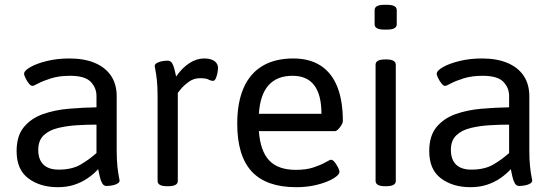

<svg xmlns="http://www.w3.org/2000/svg" viewBox="-20 -772 2300 798"><path d="M268 -529Q330 -529 374 -510.5Q418 -492 441.5 -457Q465 -422 465 -372V-148Q465 -107 468 -80Q471 -53 474 -38.5Q477 -24 477 -22Q477 -15 470.5 -10.5Q464 -6 455 -3.5Q446 -1 437 0Q428 1 423 1Q411 1 404.5 -10.5Q398 -22 394.5 -38.5Q391 -55 388 -69Q369 -48 344 -31Q319 -14 288.5 -4Q258 6 220 6Q147 6 98 -30.5Q49 -67 49 -144Q49 -207 79 -243.5Q109 -280 158 -297.5Q207 -315 265.5 -320Q324 -325 381 -326V-373Q381 -407 357 -432Q333 -457 271 -457Q226 -457 192.5 -446.5Q159 -436 139.5 -425.5Q120 -415 115 -415Q108 -415 100 -425Q92 -435 86 -447.5Q80 -460 80 -465Q80 -478 106 -493Q132 -508 175 -518.5Q218 -529 268 -529ZM381 -254Q342 -254 300 -251.5Q258 -249 221 -240Q184 -231 161.5 -209.5Q139 -188 139 -149Q139 -109 160.5 -88Q182 -67 224 -67Q279 -67 315 -88Q351 -109 381 -136Z M828 -529Q847 -529 860 -524Q873 -519 879.5 -510Q886 -501 886 -490Q886 -480 883.5 -467.5Q881 -455 876.5 -445.5Q872 -436 866 -436Q856 -436 846.5 -441.5Q837 -447 811 -447Q785 -447 764 -431.5Q743 -416 731 -401Q719 -386 719 -386V-20Q719 2 679 2H675Q635 2 635 -20V-371Q635 -412 632 -439Q629 -466 626 -480Q623 -494 623 -497Q623 -504 629.5 -508.5Q636 -513 645 -515.5Q654 -518 663 -519Q672 -520 677 -520Q689 -520 695.5 -509Q702 -498 705.5 -482.5Q709 -467 712 -454Q737 -490 767 -509.5Q797 -529 828 -529Z M1199 -529Q1267 -529 1313 -499Q1359 -469 1382 -411Q1405 -353 1405 -268Q1405 -262 1399 -252Q1393 -242 1385.5 -234.5Q1378 -227 1372 -227H1056Q1062 -144 1099 -105Q1136 -66 1210 -66Q1253 -66 1284 -76.5Q1315 -87 1333 -97.5Q1351 -108 1356 -108Q1363 -108 1371 -98Q1379 -88 1385 -76Q1391 -64 1391 -58Q1391 -49 1377 -38Q1363 -27 1338.5 -17Q1314 -7 1281.5 -0.5Q1249 6 1211 6Q1087 6 1026.5 -59Q966 -124 966 -258Q966 -346 992.5 -406.5Q1019 -467 1071 -498Q1123 -529 1199 -529ZM1196 -457Q1131 -457 1096 -417.5Q1061 -378 1056 -299H1316Q1316 -378 1286 -417.5Q1256 -457 1196 -457Z M1585 -525Q1625 -525 1625 -503V-20Q1625 2 1585 2H1581Q1541 2 1541 -20V-503Q1541 -525 1581 -525ZM1589 -752Q1629 -752 1629 -730V-671Q1629 -649 1589 -649H1577Q1537 -649 1537 -671V-730Q1537 -752 1577 -752Z M1983 -529Q2045 -529 2089 -510.5Q2133 -492 2156.5 -457Q2180 -422 2180 -372V-148Q2180 -107 2183 -80Q2186 -53 2189 -38.5Q2192 -24 2192 -22Q2192 -15 2185.5 -10.5Q2179 -6 2170 -3.5Q2161 -1 2152 0Q2143 1 2138 1Q2126 1 2119.5 -10.5Q2113 -22 2109.5 -38.5Q2106 -55 2103 -69Q2084 -48 2059 -31Q2034 -14 2003.5 -4Q1973 6 1935 6Q1862 6 1813 -30.5Q1764 -67 1764 -144Q1764 -207 1794 -243.5Q1824 -280 1873 -297.5Q1922 -315 1980.5 -320Q2039 -325 2096 -326V-373Q2096 -407 2072 -432Q2048 -457 1986 -457Q1941 -457 1907.5 -446.5Q1874 -436 1854.5 -425.5Q1835 -415 1830 -415Q1823 -415 1815 -425Q1807 -435 1801 -447.5Q1795 -460 1795 -465Q1795 -478 1821 -493Q1847 -508 1890 -518.5Q1933 -529 1983 -529ZM2096 -254Q2057 -254 2015 -251.5Q1973 -249 1936 -240Q1899 -231 1876.5 -209.5Q1854 -188 1854 -149Q1854 -109 1875.5 -88Q1897 -67 1939 -67Q1994 -67 2030 -88Q2066 -109 2096 -136Z"/></svg>

Font: Asap VF Beta
Style: Regular
Weight: 400
Designer: Pablo Cosgaya
Foundry: Pablo Cosgaya
Version: Version 1.007